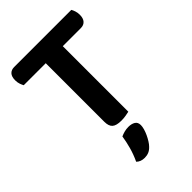

<svg xmlns="http://www.w3.org/2000/svg" viewBox="-248 -702 1036 1036"><g transform="rotate(-45 270.0 -184.5)"><path d="M504 -607Q509 -599 513.5 -585.5Q518 -572 518 -556Q518 -529 505.5 -515Q493 -501 471 -501H333V-1Q325 1 308 4Q291 7 273 7Q235 7 219 -7Q203 -21 203 -54V-501H35Q30 -510 25.5 -523Q21 -536 21 -552Q21 -580 33.5 -593.5Q46 -607 68 -607ZM279 212Q266 226 251.5 232Q237 238 220 238Q190 238 172 220Q190 182 200.5 143.5Q211 105 216 71Q229 65 244 61Q259 57 275 57Q299 57 314.5 66.5Q330 76 330 98Q330 110 325.5 126Q321 142 313.5 158Q306 174 297 188.5Q288 203 279 212Z"/></g></svg>

Font: Baloo Thambi 2 SemiBold
Style: Regular
Weight: 600
Designer: Aadarsh Rajan and Ek Type
Foundry: Ek Type
Version: Version 1.640;hotconv 1.0.111;makeotfexe 2.5.65597; ttfautoh